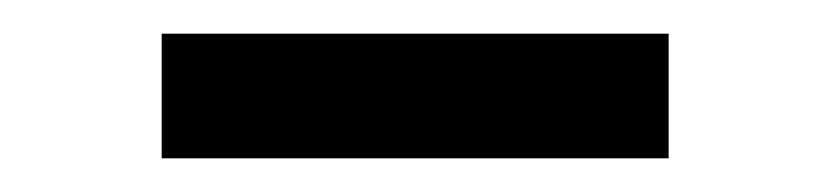

<svg xmlns="http://www.w3.org/2000/svg" viewBox="-20 -776 493 114"><path d="M76 -682H377V-756H76Z"/></svg>

Font: GenKiMin2 TW H
Style: Regular
Weight: 900
Version: Version 2.100;PS 2.1;hotconv 16.6.51;makeotf.lib2.5.65220 DE